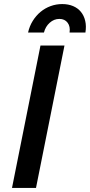

<svg xmlns="http://www.w3.org/2000/svg" viewBox="-20 -924 442 944"><path d="M297 -700 157 0H39L179 -700ZM322 -764Q326.5 -793.5 312.5 -812.2Q298.5 -831 272 -831Q245.5 -831 224.5 -812.2Q203.5 -793.5 196 -764H118Q125 -795.5 141 -821.2Q157 -847 179.2 -865.5Q201.5 -884 228.8 -894Q256 -904 286 -904Q316 -904 339.5 -894Q363 -884 378 -865.5Q393 -847 399 -821.2Q405 -795.5 400 -764Z"/></svg>

Font: Argentum Sans
Style: Italic
Weight: 400
Italic angle: -11.3099°
Designer: Julieta Ulanovsky, Owen Earl, Rasmus Andersson, Cristiano Sobral
Foundry: The Argentum Sans Project Authors
Version: Version 3.131; ttfautohint (v1.8.4.7-5d5b-dirty)